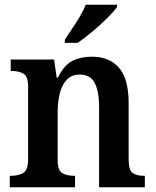

<svg xmlns="http://www.w3.org/2000/svg" viewBox="-20 -786 653 806"><path d="M21 0V-48H26Q57 -48 77.5 -60Q98 -72 98 -118V-422Q98 -465 79 -476.5Q60 -488 29 -488H25V-536H207L218 -460H223Q249 -513 284 -530.5Q319 -548 366 -548Q439 -548 479.5 -501.5Q520 -455 520 -353V-119Q520 -72 536.5 -60Q553 -48 584 -48H588V0H396V-337Q396 -401 378 -437Q360 -473 315 -473Q280 -473 259.5 -450.5Q239 -428 230.5 -392Q222 -356 222 -314V-114Q222 -71 241 -59.5Q260 -48 291 -48H295V0ZM252 -619Q273 -650 299.5 -691Q326 -732 340 -766H471V-756Q459 -739 430.5 -710.5Q402 -682 368 -653.5Q334 -625 306 -606H252Z"/></svg>

Font: Noto Serif SemiCondensed SemiBold
Style: Regular
Weight: 600
Width: 4
Designer: Monotype Design Team
Foundry: Monotype Imaging Inc.
Version: Version 2.013; ttfautohint (v1.8.4.7-5d5b)